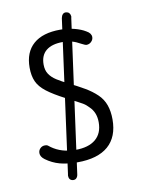

<svg xmlns="http://www.w3.org/2000/svg" viewBox="-86 -739 652 885"><g transform="rotate(-10 240.0 -296.5)"><path d="M165 56Q164 59 164 61Q164 63 164 65Q164 74 169 80Q174 86 183 87Q194 88 200 81Q206 74 207 64L305 -651Q306 -653 306 -655Q306 -657 306 -659Q305 -668 300 -673.5Q295 -679 286 -680Q276 -681 270 -674.5Q264 -668 262 -657ZM215 -291Q246 -275 263.5 -266Q281 -257 290 -251.5Q299 -246 304 -241.5Q309 -237 316 -230Q346 -202 346 -155Q346 -103 313 -75.5Q280 -48 219 -48Q154 -48 108 -81Q101 -87 97 -89.5Q93 -92 90 -92.5Q87 -93 83 -93Q70 -93 61 -84Q52 -75 52 -62Q52 -45 71 -31Q101 -9 136 0.5Q171 10 218 10Q313 10 362 -32.5Q411 -75 411 -157Q411 -195 400.5 -224.5Q390 -254 367 -276Q343 -299 311 -317.5Q279 -336 241 -355Q210 -370 188 -384Q166 -398 154 -416Q142 -434 142 -461Q142 -504 169 -526Q196 -548 247 -548Q270 -548 289.5 -542.5Q309 -537 330 -525Q347 -516 353 -516Q366 -516 375.5 -525.5Q385 -535 385 -547Q385 -556 379.5 -563.5Q374 -571 363 -577Q342 -590 311 -598Q280 -606 245 -606Q163 -606 119.5 -568Q76 -530 76 -458Q76 -420 88 -393Q100 -366 130.5 -342.5Q161 -319 215 -291Z"/></g></svg>

Font: Beiruti
Style: Regular
Weight: 400
Designer: Arlette Boutros
Foundry: Boutros
Version: Version 1.41